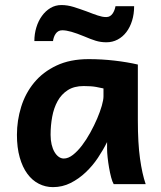

<svg xmlns="http://www.w3.org/2000/svg" viewBox="-20 -748 653 780"><path d="M400.4 -388.7Q390.1 -391.1 370.6 -394.8Q351.1 -398.4 319.8 -398.4Q281.2 -398.4 255.4 -381.8Q229.5 -365.2 214.1 -337.4Q198.7 -309.6 192.1 -273.9Q185.5 -238.3 185.5 -200.2Q185.5 -178.7 189.7 -161.1Q193.8 -143.6 201.2 -130.9Q208.5 -118.2 218.3 -111.1Q228 -104 239.3 -104Q257.3 -104 276.4 -118.9Q295.4 -133.8 313.2 -157.2Q331.1 -180.7 346.9 -209.5Q362.8 -238.3 374.8 -266.4Q386.7 -294.4 393.6 -318.4Q400.4 -342.3 400.4 -356.4ZM441.9 0Q436.5 -8.8 431.6 -27.1Q426.8 -45.4 423.1 -66.7Q419.4 -87.9 417.2 -108.6Q415 -129.4 415 -143.1V-170.9Q399.4 -139.2 377.7 -106.7Q356 -74.2 328.1 -47.9Q300.3 -21.5 266.8 -4.6Q233.4 12.2 195.3 12.2Q164.6 12.2 137.7 -1.5Q110.8 -15.1 91.1 -42Q71.3 -68.8 60.1 -108.6Q48.8 -148.4 48.8 -200.2Q48.8 -258.3 65.9 -313.7Q83 -369.1 118.7 -412.4Q154.3 -455.6 209.5 -481.7Q264.6 -507.8 340.3 -507.8Q393.6 -507.8 445.8 -501.7Q498 -495.6 540 -485.8V-258.8Q540 -166.5 548.8 -103.8Q557.6 -41 571.8 0ZM119.6 -581.1Q119.6 -610.4 127.7 -636.7Q135.7 -663.1 150.4 -683.3Q165 -703.6 185.1 -715.6Q205.1 -727.5 229.5 -727.5Q253.4 -727.5 278.1 -720Q302.7 -712.4 332 -701.7Q346.2 -696.3 357.2 -692.1Q368.2 -688 377.2 -685.1Q386.2 -682.1 394.5 -680.4Q402.8 -678.7 411.6 -678.7Q420.4 -678.7 426.8 -682.6Q433.1 -686.5 437.5 -692.9Q441.9 -699.2 444.8 -707Q447.8 -714.8 449.2 -722.7H524.9Q524.9 -690.9 516.6 -664.1Q508.3 -637.2 493.4 -617.7Q478.5 -598.1 457.8 -587.2Q437 -576.2 412.1 -576.2Q389.2 -576.2 368.7 -582.5Q348.1 -588.9 322.3 -600.1Q291.5 -612.8 270 -618.9Q248.5 -625 232.9 -625Q223.6 -625 217 -621.1Q210.4 -617.2 206.1 -610.8Q201.7 -604.5 199 -596.7Q196.3 -588.9 195.3 -581.1Z"/></svg>

Font: Andika New Basic
Style: Bold
Weight: 700
Designer: Victor Gaultney, Annie Olsen, Pablo Ugerman
Foundry: SIL International
Version: Version 5.500; ttfautohint (v1.8.3)